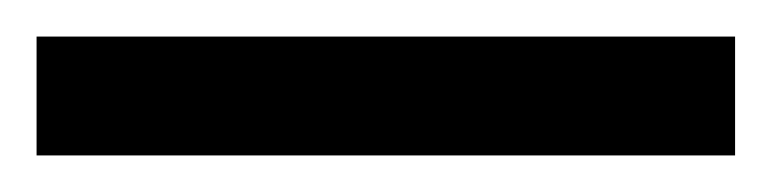

<svg xmlns="http://www.w3.org/2000/svg" viewBox="-22 70 422 105"><path d="M380 155V90H-2V155Z"/></svg>

Font: Noto Sans Sinhala UI Condensed Medium
Style: Regular
Weight: 500
Width: 3
Designer: Jelle Bosma - Monotype Design Team
Foundry: Monotype Imaging Inc.
Version: Version 2.006